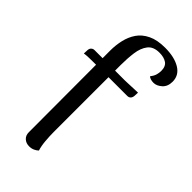

<svg xmlns="http://www.w3.org/2000/svg" viewBox="-236 -800 870 870"><g transform="rotate(45 199.5 -365.0)"><path d="M146 11Q126 11 113 -1Q100 -13 100 -33L99 -556Q99 -590 106.5 -623Q114 -656 132 -682.5Q150 -709 183 -725Q216 -741 266 -741Q326 -741 362.5 -719Q399 -697 399 -656Q399 -625 380 -608Q361 -591 341 -591Q331 -591 322.5 -593.5Q314 -596 309 -601Q321 -616 324.5 -629.5Q328 -643 328 -654Q328 -683 310.5 -695Q293 -707 264 -707Q225 -707 207 -683.5Q189 -660 184 -622.5Q179 -585 179 -543V-114Q179 -88 181.5 -58.5Q184 -29 191 -7Q184 0 172.5 5.5Q161 11 146 11ZM24 -462 25 -485Q26 -496 32.5 -501.5Q39 -507 48 -507H241Q245 -507 256.5 -507.5Q268 -508 282 -508.5Q296 -509 307.5 -509.5Q319 -510 323 -510L322 -488Q321 -477 315 -471Q309 -465 299 -465H84Q74 -465 54 -464.5Q34 -464 24 -462Z"/></g></svg>

Font: Arima Thin
Style: Regular
Weight: 400
Version: Version 1.100